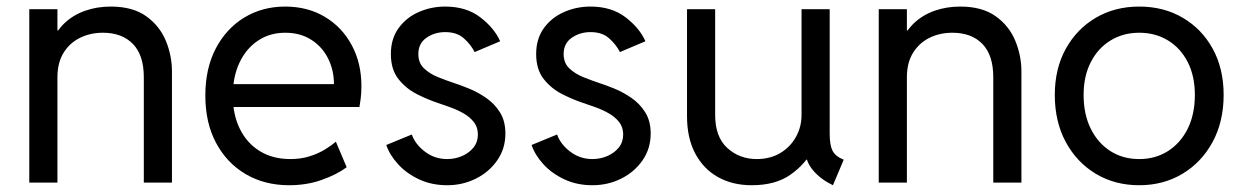

<svg xmlns="http://www.w3.org/2000/svg" viewBox="-20 -545 3711 573"><path d="M67.4 0V-517.6H151.4V-454.1H170.9L134.8 -418Q147.9 -453.1 173.8 -477.1Q199.7 -501 234.9 -513.2Q270 -525.4 310.5 -525.4Q376 -525.4 416.3 -496.6Q456.5 -467.8 474.9 -423.3Q493.2 -378.9 493.2 -332V0H409.2V-314.5Q409.2 -380.4 376.7 -413.8Q344.2 -447.3 287.1 -447.3Q249 -447.3 218.3 -431.9Q187.5 -416.5 169.4 -387Q151.4 -357.4 151.4 -314.5V0Z M842.8 7.8Q770 7.8 713.6 -25.1Q657.2 -58.1 625 -118.2Q592.8 -178.2 592.8 -259.8Q592.8 -340.8 624 -400.4Q655.3 -460 709.2 -492.7Q763.2 -525.4 831.1 -525.4Q897.9 -525.4 949.2 -494.9Q1000.5 -464.4 1029.5 -410.6Q1058.6 -356.9 1058.6 -288.1Q1058.6 -267.1 1056.4 -250.5Q1054.2 -233.9 1052.7 -225.6H656.2V-293.9H976.6Q976.6 -335.9 959 -370.8Q941.4 -405.8 908.7 -426.5Q876 -447.3 831.1 -447.3Q785.2 -447.3 750 -423.8Q714.8 -400.4 694.8 -358.2Q674.8 -315.9 674.8 -259.8Q674.8 -203.1 695.8 -160.4Q716.8 -117.7 755.4 -94Q793.9 -70.3 846.7 -70.3Q877.9 -70.3 903.6 -78.4Q929.2 -86.4 949 -98.4Q968.8 -110.4 982.4 -122.1L1014.6 -45.9Q984.9 -23.9 940.2 -8.1Q895.5 7.8 842.8 7.8Z M1314.5 7.8Q1268.6 7.8 1231.2 -9.5Q1193.8 -26.9 1168.5 -54.4Q1143.1 -82 1132.8 -112.3L1209 -143.6Q1219.2 -114.3 1248.3 -92.3Q1277.3 -70.3 1314.5 -70.3Q1337.9 -70.3 1358.9 -79.3Q1379.9 -88.4 1393.1 -104.7Q1406.2 -121.1 1406.2 -143.6Q1406.2 -165.5 1394 -180.9Q1381.8 -196.3 1362.8 -207Q1343.8 -217.8 1323 -225.1Q1302.2 -232.4 1285.2 -238.3Q1255.9 -248 1223.6 -264.4Q1191.4 -280.8 1168.9 -309.3Q1146.5 -337.9 1146.5 -383.8Q1146.5 -429.2 1169.4 -460.9Q1192.4 -492.7 1229.5 -509Q1266.6 -525.4 1308.6 -525.4Q1371.6 -525.4 1413.3 -493.4Q1455.1 -461.4 1472.7 -421.9L1396.5 -389.6Q1384.8 -412.6 1364 -430.9Q1343.3 -449.2 1308.6 -449.2Q1277.3 -449.2 1252.9 -432.4Q1228.5 -415.5 1228.5 -383.8Q1228.5 -356.9 1245.6 -340.8Q1262.7 -324.7 1286.9 -314.9Q1311 -305.2 1333 -297.9Q1353 -291.5 1379.4 -280.8Q1405.8 -270 1430.7 -252.9Q1455.6 -235.8 1471.9 -210Q1488.3 -184.1 1488.3 -146.5Q1488.3 -101.6 1464.1 -66.7Q1439.9 -31.7 1400.4 -12Q1360.8 7.8 1314.5 7.8Z M1748 7.8Q1702.1 7.8 1664.8 -9.5Q1627.4 -26.9 1602.1 -54.4Q1576.7 -82 1566.4 -112.3L1642.6 -143.6Q1652.8 -114.3 1681.9 -92.3Q1710.9 -70.3 1748 -70.3Q1771.5 -70.3 1792.5 -79.3Q1813.5 -88.4 1826.7 -104.7Q1839.8 -121.1 1839.8 -143.6Q1839.8 -165.5 1827.6 -180.9Q1815.4 -196.3 1796.4 -207Q1777.3 -217.8 1756.6 -225.1Q1735.8 -232.4 1718.8 -238.3Q1689.5 -248 1657.2 -264.4Q1625 -280.8 1602.5 -309.3Q1580.1 -337.9 1580.1 -383.8Q1580.1 -429.2 1603 -460.9Q1626 -492.7 1663.1 -509Q1700.2 -525.4 1742.2 -525.4Q1805.2 -525.4 1846.9 -493.4Q1888.7 -461.4 1906.2 -421.9L1830.1 -389.6Q1818.4 -412.6 1797.6 -430.9Q1776.9 -449.2 1742.2 -449.2Q1710.9 -449.2 1686.5 -432.4Q1662.1 -415.5 1662.1 -383.8Q1662.1 -356.9 1679.2 -340.8Q1696.3 -324.7 1720.5 -314.9Q1744.6 -305.2 1766.6 -297.9Q1786.6 -291.5 1813 -280.8Q1839.4 -270 1864.3 -252.9Q1889.2 -235.8 1905.5 -210Q1921.9 -184.1 1921.9 -146.5Q1921.9 -101.6 1897.7 -66.7Q1873.5 -31.7 1834 -12Q1794.4 7.8 1748 7.8Z M2223.6 7.8Q2166 7.8 2122.6 -16.6Q2079.1 -41 2054.7 -87.2Q2030.3 -133.3 2030.3 -198.2V-517.6H2114.3V-202.1Q2114.3 -136.2 2150.6 -103.3Q2187 -70.3 2238.3 -70.3Q2278.3 -70.3 2308.3 -88.1Q2338.4 -106 2355.2 -136Q2372.1 -166 2372.1 -202.1V-517.6H2456.1V-146.5Q2456.1 -112.3 2464.4 -95.5Q2472.7 -78.6 2498 -68.4L2465.8 7.8Q2430.2 -9.3 2408 -34.9Q2385.7 -60.5 2385.7 -85.9L2425.8 -68.4H2360.4L2404.3 -97.7Q2384.8 -56.2 2339.8 -24.2Q2294.9 7.8 2223.6 7.8Z M2602.5 0V-517.6H2686.5V-454.1H2706.1L2669.9 -418Q2683.1 -453.1 2709 -477.1Q2734.9 -501 2770 -513.2Q2805.2 -525.4 2845.7 -525.4Q2911.1 -525.4 2951.4 -496.6Q2991.7 -467.8 3010 -423.3Q3028.3 -378.9 3028.3 -332V0H2944.3V-314.5Q2944.3 -380.4 2911.9 -413.8Q2879.4 -447.3 2822.3 -447.3Q2784.2 -447.3 2753.4 -431.9Q2722.7 -416.5 2704.6 -387Q2686.5 -357.4 2686.5 -314.5V0Z M3379.9 7.8Q3307.1 7.8 3250.2 -26.4Q3193.4 -60.5 3160.6 -121.3Q3127.9 -182.1 3127.9 -261.7Q3127.9 -339.8 3160.6 -399.2Q3193.4 -458.5 3250.2 -491.9Q3307.1 -525.4 3379.9 -525.4Q3453.1 -525.4 3510 -491.9Q3566.9 -458.5 3599.4 -399.2Q3631.8 -339.8 3631.8 -261.7Q3631.8 -182.1 3598.9 -121.3Q3565.9 -60.5 3509 -26.4Q3452.1 7.8 3379.9 7.8ZM3379.9 -70.3Q3428.2 -70.3 3465.8 -94.2Q3503.4 -118.2 3524.7 -161.1Q3545.9 -204.1 3545.9 -261.7Q3545.9 -317.9 3524.7 -359.6Q3503.4 -401.4 3465.8 -424.3Q3428.2 -447.3 3379.9 -447.3Q3332 -447.3 3294.4 -424.3Q3256.8 -401.4 3235.4 -359.6Q3213.9 -317.9 3213.9 -261.7Q3213.9 -204.1 3235.1 -161.1Q3256.3 -118.2 3293.7 -94.2Q3331.1 -70.3 3379.9 -70.3Z"/></svg>

Font: Reddit Sans
Style: Regular
Weight: 400
Designer: Stephen Hutchings
Foundry: Reddit
Version: Version 1.014